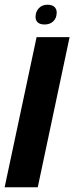

<svg xmlns="http://www.w3.org/2000/svg" viewBox="-21 -787 313 807"><path d="M-1.5 0 132.8 -630.9H271.5L137.7 0ZM166.5 -684.1Q147.5 -684.1 137.9 -692.6Q128.4 -701.2 128.4 -715.3Q128.4 -737.8 142.1 -752.4Q155.8 -767.1 178.7 -767.1Q197.8 -767.1 207.5 -758.1Q217.3 -749 217.3 -734.9Q217.3 -710.9 203.1 -697.5Q189 -684.1 166.5 -684.1Z"/></svg>

Font: Open Sans SemiCondensed
Style: Bold Italic
Weight: 700
Width: 4
Italic angle: -12°
Designer: Monotype Design Team
Foundry: Monotype Imaging Inc.
Version: Version 3.003